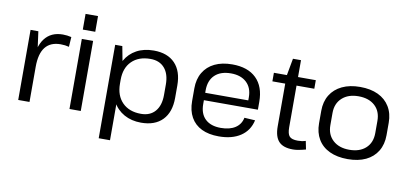

<svg xmlns="http://www.w3.org/2000/svg" viewBox="-80 -1004 3109 1457"><g transform="rotate(10 1474.5 -276.0)"><path d="M85 -540H145L172 -341V0H85ZM145 -296Q145 -420 193.5 -484Q242 -548 333 -548Q349 -548 366 -546Q383 -544 399 -540L394 -464Q364 -472 329 -472Q251 -472 211.5 -422Q172 -372 172 -271Z M567 -540V0H480V-540ZM571 -732V-611H475V-732Z M1032 8Q958 8 901.5 -23.5Q845 -55 814 -112.5Q783 -170 783 -247V-298Q783 -375 814.5 -431Q846 -487 902 -517.5Q958 -548 1034 -548Q1140 -548 1197.5 -488Q1255 -428 1255 -318V-222Q1255 -112 1197 -52Q1139 8 1032 8ZM737 -540H792L824 -371V180H737ZM1020 -58Q1090 -58 1129 -103Q1168 -148 1168 -229V-309Q1168 -391 1129 -436Q1090 -481 1020 -481Q929 -481 876.5 -429Q824 -377 824 -286V-256Q824 -164 876.5 -111Q929 -58 1020 -58Z M1631 8Q1553 8 1498.5 -18.5Q1444 -45 1415 -96.5Q1386 -148 1386 -221V-319Q1386 -390 1416.5 -441.5Q1447 -493 1503.5 -520.5Q1560 -548 1639 -548Q1759 -548 1824 -484.5Q1889 -421 1889 -304V-243H1456V-300H1819L1805 -277V-324Q1805 -397 1761 -438Q1717 -479 1641 -479Q1561 -479 1517 -437Q1473 -395 1473 -319V-213Q1473 -138 1515.5 -98Q1558 -58 1635 -58Q1704 -58 1746.5 -86Q1789 -114 1799 -165L1882 -160Q1864 -79 1798.5 -35.5Q1733 8 1631 8Z M2202 8Q2127 8 2093 -29Q2059 -66 2059 -144V-533L2084 -670H2146V-153Q2146 -102 2163.5 -83Q2181 -64 2227 -64Q2242 -64 2257.5 -66Q2273 -68 2288 -73L2301 -9Q2286 -5 2269.5 -1Q2253 3 2235.5 5.5Q2218 8 2202 8ZM1960 -540H2283V-474H1960Z M2624 8Q2543 8 2484.5 -19.5Q2426 -47 2395 -99Q2364 -151 2364 -222V-318Q2364 -389 2395.5 -440.5Q2427 -492 2485.5 -520Q2544 -548 2624 -548Q2705 -548 2763 -520.5Q2821 -493 2852.5 -441Q2884 -389 2884 -318V-222Q2884 -151 2852.5 -99Q2821 -47 2763 -19.5Q2705 8 2624 8ZM2624 -64Q2704 -64 2750.5 -106.5Q2797 -149 2797 -223V-317Q2797 -391 2750.5 -433.5Q2704 -476 2624 -476Q2545 -476 2498 -433Q2451 -390 2451 -317V-223Q2451 -150 2498 -107Q2545 -64 2624 -64Z"/></g></svg>

Font: Pathway Extreme
Style: Regular
Weight: 400
Designer: Eduardo Rodriguez Tunni
Foundry: Eduardo Rodriguez Tunni
Version: Version 1.001;gftools[0.9.26]